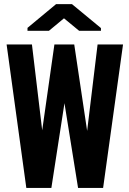

<svg xmlns="http://www.w3.org/2000/svg" viewBox="-20 -931 640 951"><path d="M411.6 -282.7 463.4 -710.9H589.4L490.7 0H366.7L299.3 -419.9L234.4 0H110.4L12.7 -710.9H138.2L189 -285.6L249.5 -710.9H347.7ZM480 -792V-778.3H372.1L296.9 -840.3L222.2 -778.3H116.2V-793L257.8 -910.6H336.4Z"/></svg>

Font: Roboto Mono
Style: Bold
Weight: 700
Designer: Google
Version: Version 2.000985; 2015; ttfautohint (v1.3)